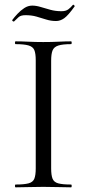

<svg xmlns="http://www.w3.org/2000/svg" viewBox="-20 -802 372 822"><path d="M199 -81Q199 -52 205 -37Q211 -22 229.5 -17Q248 -12 284 -12Q287 -12 287 -6Q287 0 284 0Q260 0 230.5 -1Q201 -2 165 -2Q132 -2 101.5 -1Q71 0 47 0Q44 0 44 -6Q44 -12 47 -12Q83 -12 102 -17Q121 -22 127 -37Q133 -52 133 -81V-544Q133 -573 127 -587.5Q121 -602 102 -607.5Q83 -613 47 -613Q44 -613 44 -619Q44 -625 47 -625Q71 -625 101.5 -623.5Q132 -622 165 -622Q201 -622 231 -623.5Q261 -625 284 -625Q287 -625 287 -619Q287 -613 284 -613Q248 -613 229.5 -607Q211 -601 205 -586Q199 -571 199 -542ZM243 -754Q262 -754 272.5 -762Q283 -770 292 -781Q294 -783 297.5 -779.5Q301 -776 299 -774Q272 -736 255 -724Q238 -712 220 -712Q198 -712 177.5 -718.5Q157 -725 136 -731Q115 -737 89 -737Q69 -737 59.5 -728.5Q50 -720 40 -710Q38 -709 34.5 -711.5Q31 -714 33 -717Q41 -728 54.5 -742.5Q68 -757 84 -767.5Q100 -778 118 -778Q135 -778 154.5 -772Q174 -766 196 -760Q218 -754 243 -754Z"/></svg>

Font: Cormorant Light
Style: Regular
Weight: 400
Version: Version 4.000